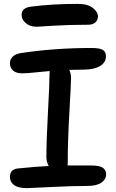

<svg xmlns="http://www.w3.org/2000/svg" viewBox="-20 -910 594 984"><path d="M168 -772.9Q133.3 -772.9 112.1 -791.5Q90.8 -810.1 90.8 -834Q90.8 -870.1 139.2 -876Q248.5 -890.1 378.9 -890.1Q429.7 -890.1 455.8 -869.4Q481.9 -848.6 481.9 -826.2Q481.9 -806.6 468.5 -794.9Q455.1 -783.2 432.1 -783.2Q333 -783.2 252 -778.1Q170.9 -772.9 168 -772.9ZM118.2 54.2Q73.7 54.2 52.2 38.6Q30.8 22.9 30.8 -3.9Q30.8 -43 74.2 -46.9Q168 -56.6 230 -59.1Q217.8 -79.6 217.8 -106Q217.8 -189.9 225.8 -335.9Q233.9 -481.9 233.9 -533.2Q233.9 -542 234.9 -545.9Q211.9 -544.4 165 -539.3Q118.2 -534.2 94.2 -534.2Q63 -534.2 46.9 -548.3Q30.8 -562.5 30.8 -585.9Q30.8 -605.5 45.2 -619.6Q59.6 -633.8 87.9 -638.2Q260.7 -664.1 449.2 -664.1Q490.2 -664.1 506.6 -654.5Q522.9 -645 522.9 -621.1Q522.9 -589.8 492.4 -571.5Q461.9 -553.2 410.2 -553.2Q395.5 -553.2 370.4 -552.5Q345.2 -551.8 335 -551.8Q344.2 -532.2 344.2 -512.2Q344.2 -484.9 335.7 -335.9Q327.1 -187 327.1 -74.2Q327.1 -64.9 326.2 -62H445.8Q489.7 -62 506.8 -50.3Q523.9 -38.6 523.9 -17.1Q523.9 9.3 499.5 26.1Q475.1 43 426.8 43Q344.7 43 238.5 48.6Q132.3 54.2 118.2 54.2Z"/></svg>

Font: Shantell Sans Bouncy
Style: Regular
Weight: 500
Designer: Stephen Nixon, Anya Danilova, Shantell Martin
Foundry: Arrow Type
Version: Version 1.006;[9816181b4]